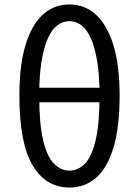

<svg xmlns="http://www.w3.org/2000/svg" viewBox="-20 -829 623 862"><path d="M292 13Q186 13 126.5 -86.5Q67 -186 67 -401Q67 -534 94 -625Q121 -716 171.5 -762.5Q222 -809 292 -809Q361 -809 411.5 -762.5Q462 -716 489.5 -625Q517 -534 517 -401Q517 -258 489.5 -166.5Q462 -75 411.5 -31Q361 13 292 13ZM292 -63Q331 -63 361.5 -94.5Q392 -126 409.5 -200Q427 -274 427 -401Q427 -490 416.5 -553.5Q406 -617 388 -657Q370 -697 345.5 -715.5Q321 -734 292 -734Q262 -734 237.5 -715.5Q213 -697 195 -657Q177 -617 166.5 -553.5Q156 -490 156 -401Q156 -274 173.5 -200Q191 -126 222 -94.5Q253 -63 292 -63ZM117 -370V-435H466V-370Z"/></svg>

Font: Noto Sans TC
Style: Regular
Weight: 400
Designer: Ryoko NISHIZUKA  (kana, bopomofo & ideographs); Paul D. Hunt (Latin, Greek & Cyrillic); Sandoll Communications , Soo-you
Foundry: Adobe
Version: Version 2.004-H2;hotconv 1.0.118;makeotfexe 2.5.65603